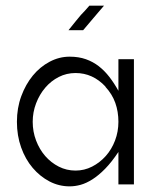

<svg xmlns="http://www.w3.org/2000/svg" viewBox="-20 -656 521 681"><path d="M455 -446V-2H400V-117Q376 -81 353 -57.5Q330 -34 308 -20Q286 -6 266 -0.5Q246 5 227 5Q189 5 155.5 -12.5Q122 -30 96 -60.5Q70 -91 55 -133Q40 -175 40 -224Q40 -273 55.5 -315Q71 -357 96.5 -388Q122 -419 156 -437Q190 -455 227 -455Q259 -455 284.5 -446Q310 -437 330.5 -421Q351 -405 368 -383Q385 -361 400 -334V-446ZM354 -349Q309 -397 248 -397Q216 -397 188.5 -383Q161 -369 140.5 -345Q120 -321 108 -289.5Q96 -258 96 -224Q96 -189 108 -157.5Q120 -126 140.5 -102.5Q161 -79 188.5 -65Q216 -51 248 -51Q279 -51 306.5 -65Q334 -79 355 -102.5Q376 -126 388 -157.5Q400 -189 400 -224Q400 -260 389 -291Q378 -322 354 -348ZM349 -636Q337 -622 328 -611.5Q319 -601 311 -591.5Q303 -582 294.5 -572Q286 -562 275 -549H223Q240 -570 250 -582.5Q260 -595 267 -603Q280 -616 297 -636Z"/></svg>

Font: Fundamental  Brigade Scvhlank
Style: Regular
Weight: 100
Designer: Peter Wiegel, original typeface by Arno Drescher 1935
Foundry: Peter Wiegel
Version: Version 0.000 2012 initial release